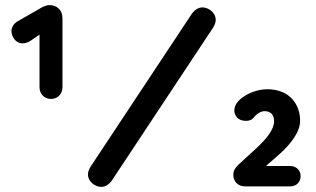

<svg xmlns="http://www.w3.org/2000/svg" viewBox="-20 -731 1241 753"><path d="M225 -389V-660C225 -690 204 -711 175 -711C166 -711 160 -709 146 -703L50 -648C34 -639 25 -624 25 -609C25 -589 40 -561 69 -561C79 -561 91 -565 101 -572L135 -595V-389C135 -362 154 -343 180 -343C206 -343 225 -362 225 -389ZM418 -22 816 -623C822 -633 826 -643 826 -653C826 -683 796 -702 774 -702C759 -702 744 -693 733 -678L335 -77C329 -67 325 -57 325 -47C325 -17 355 2 377 2C392 2 407 -7 418 -22ZM1118 0C1142 0 1159 -17 1159 -40C1159 -63 1142 -80 1118 -80H1023L1078 -128C1120 -167 1157 -212 1157 -258C1157 -317 1120 -381 1028 -381C973 -381 899 -344 899 -298C899 -277 914 -257 944 -257C955 -257 966 -259 975 -270C986 -284 1002 -295 1018 -295C1040 -295 1055 -282 1055 -256C1055 -223 1025 -187 989 -153L914 -84C902 -72 895 -62 895 -45C895 -19 914 0 941 0Z"/></svg>

Font: Hotpoint
Style: Bold
Weight: 700
Designer: Andrew Paglinawan, Luciano Perondi, Riccardo Olocco
Foundry: CAST Cooperativa Anonima Servizi Tipografici
Version: Version 1.000;PS 2.1;hotconv 16.6.51;makeotf.lib2.5.65220